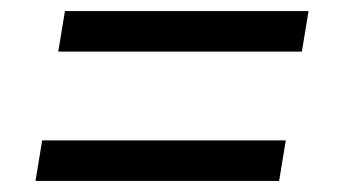

<svg xmlns="http://www.w3.org/2000/svg" viewBox="-20 -469 639 346"><path d="M85 -376H524L536 -449H97ZM44 -143H483L495 -216H56Z"/></svg>

Font: Uncut Sans
Style: Italic
Weight: 400
Italic angle: -10°
Designer: Kasper Nordkvist
Foundry: Uncut Type
Version: Version 1.111;FEAKit 1.0